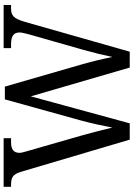

<svg xmlns="http://www.w3.org/2000/svg" viewBox="146 -900 754 1087"><g transform="rotate(-90 523.5 -357.0)"><path d="M503.9 -707 384.8 -277.8C367.2 -213.4 354 -150.4 344.2 -98.1C333 -146.5 317.9 -206.5 300.8 -267.1L209 -586.9C205.1 -602.1 201.2 -612.8 201.2 -624C201.2 -657.2 220.7 -671.9 261.2 -671.9H284.2V-713.9H8.8V-671.9H22C61.5 -671.9 79.6 -660.6 92.8 -619.1L275.9 0H368.2L521 -560.1L684.1 0H773.9L942.9 -594.2C962.4 -660.2 980 -671.9 1019 -671.9H1038.1V-713.9H793.9V-671.9H816.9C861.3 -671.9 882.8 -657.7 882.8 -623C882.8 -611.8 876 -586.4 872.1 -570.8L784.2 -262.2C766.1 -197.8 753.9 -146.5 744.1 -98.1C734.9 -144.5 720.2 -207.5 701.2 -273.9L576.2 -707Z"/></g></svg>

Font: Gandom
Style: Regular
Weight: 400
Foundry: DejaVu fonts team - Redesigned by Saber Rastikerdar - Based on Samim Font
Version: Version 0.8